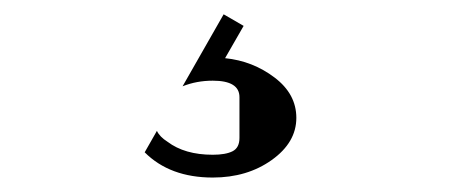

<svg xmlns="http://www.w3.org/2000/svg" viewBox="-20 -36 640 267"><path d="M313 155.8Q313 169.4 303.5 174.3Q293.9 179.2 275.9 179.2Q236.8 179.2 212.9 161.1Q202.1 154.3 198.2 146L181.2 175.8Q216.3 210.9 275.9 210.9Q323.7 210.9 357.9 186.5Q392.1 162.1 392.1 127.9Q392.1 94.7 361.8 71.8Q331.5 48.8 293 44.9L318.8 0L291 -16.1L233.9 84Q253.4 76.2 275.9 76.2Q313 76.2 313 99.1Z"/></svg>

Font: Fin Serif Display
Style: Italic
Weight: 400
Designer: J. Blake Harris
Version: Version 1.006;FEAKit 1.0